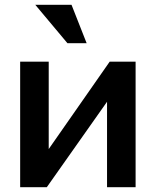

<svg xmlns="http://www.w3.org/2000/svg" viewBox="-20 -780 649 800"><path d="M64 0V-523H183V-159L437 -523H545V0H426V-356L175 0ZM278 -760 341 -600H261L127 -760Z"/></svg>

Font: Rising Sun SemiBold
Style: Regular
Weight: 600
Designer: Matt McInerney, Pablo Impallari, Rodrigo Fuenzalida (Raleway font), Stephen Hutchings (Greek), Cristiano Sobral (main ch
Foundry: The Rising Sun Project Authors
Version: Version 4.327; ttfautohint (v1.8.4.7-5d5b-dirty)